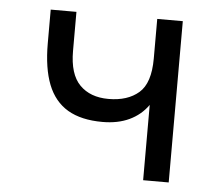

<svg xmlns="http://www.w3.org/2000/svg" viewBox="-43 -559 702 606"><g transform="rotate(5 308.0 -255.5)"><path d="M431.5 0V-238.5Q408.5 -206 372.2 -189Q336 -172 287.5 -172Q220 -172 177.2 -197.2Q134.5 -222.5 114.2 -274Q94 -325.5 94 -404V-511H175.5V-387.5Q175.5 -313.5 208.8 -279.8Q242 -246 300 -246Q360.5 -246 396 -276.8Q431.5 -307.5 431.5 -385.5V-511H512.5V0Z"/></g></svg>

Font: Overpass Mono
Style: Regular
Weight: 400
Designer: Delve Withrington, Dave Bailey
Foundry: Delve Fonts LLC
Version: Version 4.000